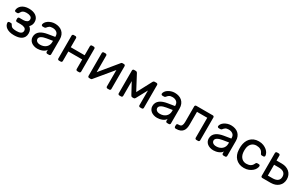

<svg xmlns="http://www.w3.org/2000/svg" viewBox="221 -1951 5277 3382"><g transform="rotate(30 2859.5 -260.0)"><path d="M131 -124Q148 -92 179.5 -84Q211 -76 251 -76Q276 -76 297.5 -79.5Q319 -83 335 -91Q351 -99 360.5 -113Q370 -127 370 -147Q370 -185 338 -201.5Q306 -218 259 -218H181Q170 -218 162 -226Q154 -234 154 -245V-277Q154 -288 162 -296Q170 -304 181 -304H260Q302 -304 331.5 -321.5Q361 -339 361 -374Q361 -411 329 -427.5Q297 -444 251 -444Q206 -444 181 -430.5Q156 -417 141 -386Q136 -375 127.5 -367Q119 -359 108 -359H78Q67 -359 58.5 -367Q50 -375 51 -386Q52 -413 65.5 -439Q79 -465 104 -485.5Q129 -506 166 -518Q203 -530 251 -530Q293 -530 329.5 -520.5Q366 -511 393 -491.5Q420 -472 436 -443Q452 -414 452 -374Q452 -339 439.5 -312Q427 -285 405 -265Q431 -246 446 -217.5Q461 -189 461 -147Q461 -103 444.5 -73Q428 -43 399.5 -24.5Q371 -6 332.5 2Q294 10 251 10Q198 10 159.5 -1Q121 -12 95 -30.5Q69 -49 55.5 -73.5Q42 -98 41 -124Q40 -135 48.5 -143Q57 -151 68 -151H98Q109 -151 116 -145.5Q123 -140 131 -124Z M551 0ZM551 -131Q551 -171 567 -201Q583 -231 611 -252Q639 -273 676.5 -286Q714 -299 756 -306L897 -329V-342Q897 -393 863.5 -418.5Q830 -444 780 -444Q736 -444 713.5 -428Q691 -412 675 -390Q669 -382 662 -379Q655 -376 643 -376H613Q602 -376 593.5 -384Q585 -392 586 -403Q588 -425 603.5 -448Q619 -471 645.5 -489Q672 -507 706.5 -518.5Q741 -530 780 -530Q825 -530 863.5 -517Q902 -504 929.5 -479Q957 -454 972.5 -417Q988 -380 988 -332V-27Q988 -16 980 -8Q972 0 961 0H924Q913 0 905 -8Q897 -16 897 -27V-68Q888 -49 869 -34.5Q850 -20 825.5 -10Q801 0 774.5 5Q748 10 725 10Q686 10 653.5 -1Q621 -12 598.5 -30.5Q576 -49 563.5 -75Q551 -101 551 -131ZM735 -76Q771 -76 801 -87Q831 -98 852.5 -117.5Q874 -137 885.5 -164Q897 -191 897 -224V-249L779 -230Q716 -220 679 -198Q642 -176 642 -141Q642 -130 647 -119Q652 -108 663 -98Q674 -88 691.5 -82Q709 -76 735 -76Z M1571 -520Q1582 -520 1590 -512Q1598 -504 1598 -493V-27Q1598 -16 1590 -8Q1582 0 1571 0H1534Q1523 0 1515 -8Q1507 -16 1507 -27V-222H1225V-27Q1225 -16 1217 -8Q1209 0 1198 0H1161Q1150 0 1142 -7.5Q1134 -15 1134 -27V-493Q1134 -504 1142 -512Q1150 -520 1161 -520H1198Q1209 -520 1217 -512Q1225 -504 1225 -493V-308H1507V-493Q1507 -504 1515 -512Q1523 -520 1534 -520Z M2148 0Q2137 0 2129 -8Q2121 -16 2121 -27V-362L1830 -11Q1822 0 1808 0H1774Q1763 0 1755.5 -8Q1748 -16 1748 -27V-493Q1748 -504 1756 -512Q1764 -520 1775 -520H1812Q1823 -520 1831 -512Q1839 -504 1839 -493V-155L2130 -509Q2135 -514 2139.5 -517Q2144 -520 2152 -520H2185Q2196 -520 2204 -512Q2212 -504 2212 -493V-27Q2212 -16 2204 -8Q2196 0 2185 0Z M2618 -200 2777 -500Q2780 -506 2788.5 -513Q2797 -520 2814 -520H2847Q2858 -520 2866 -512Q2874 -504 2874 -493V-27Q2874 -16 2866 -8Q2858 0 2847 0H2810Q2799 0 2791 -8Q2783 -16 2783 -27V-328L2665 -110Q2660 -101 2652.5 -93Q2645 -85 2630 -85H2606Q2591 -85 2583.5 -93Q2576 -101 2571 -110L2453 -328V-27Q2453 -16 2445 -8Q2437 0 2426 0H2389Q2378 0 2370 -8Q2362 -16 2362 -27V-493Q2362 -504 2370 -512Q2378 -520 2389 -520H2422Q2439 -520 2447.5 -513Q2456 -506 2459 -500Z M2987 0ZM2987 -131Q2987 -171 3003 -201Q3019 -231 3047 -252Q3075 -273 3112.5 -286Q3150 -299 3192 -306L3333 -329V-342Q3333 -393 3299.5 -418.5Q3266 -444 3216 -444Q3172 -444 3149.5 -428Q3127 -412 3111 -390Q3105 -382 3098 -379Q3091 -376 3079 -376H3049Q3038 -376 3029.5 -384Q3021 -392 3022 -403Q3024 -425 3039.5 -448Q3055 -471 3081.5 -489Q3108 -507 3142.5 -518.5Q3177 -530 3216 -530Q3261 -530 3299.5 -517Q3338 -504 3365.5 -479Q3393 -454 3408.5 -417Q3424 -380 3424 -332V-27Q3424 -16 3416 -8Q3408 0 3397 0H3360Q3349 0 3341 -8Q3333 -16 3333 -27V-68Q3324 -49 3305 -34.5Q3286 -20 3261.5 -10Q3237 0 3210.5 5Q3184 10 3161 10Q3122 10 3089.5 -1Q3057 -12 3034.5 -30.5Q3012 -49 2999.5 -75Q2987 -101 2987 -131ZM3171 -76Q3207 -76 3237 -87Q3267 -98 3288.5 -117.5Q3310 -137 3321.5 -164Q3333 -191 3333 -224V-249L3215 -230Q3152 -220 3115 -198Q3078 -176 3078 -141Q3078 -130 3083 -119Q3088 -108 3099 -98Q3110 -88 3127.5 -82Q3145 -76 3171 -76Z M3628 -493Q3628 -504 3636 -512Q3644 -520 3655 -520H3992Q4003 -520 4011 -512Q4019 -504 4019 -493V-27Q4019 -16 4011 -8Q4003 0 3992 0H3955Q3944 0 3936 -8Q3928 -16 3928 -27V-434H3719V-173Q3719 -132 3710.5 -98.5Q3702 -65 3682.5 -41Q3663 -17 3631 -3.5Q3599 10 3552 10H3540Q3529 10 3521 2Q3513 -6 3513 -17V-49Q3513 -60 3521 -68Q3529 -76 3540 -76H3552Q3598 -76 3613 -102.5Q3628 -129 3628 -174V-493Z M4132 0ZM4132 -131Q4132 -171 4148 -201Q4164 -231 4192 -252Q4220 -273 4257.5 -286Q4295 -299 4337 -306L4478 -329V-342Q4478 -393 4444.5 -418.5Q4411 -444 4361 -444Q4317 -444 4294.5 -428Q4272 -412 4256 -390Q4250 -382 4243 -379Q4236 -376 4224 -376H4194Q4183 -376 4174.5 -384Q4166 -392 4167 -403Q4169 -425 4184.5 -448Q4200 -471 4226.5 -489Q4253 -507 4287.5 -518.5Q4322 -530 4361 -530Q4406 -530 4444.5 -517Q4483 -504 4510.5 -479Q4538 -454 4553.5 -417Q4569 -380 4569 -332V-27Q4569 -16 4561 -8Q4553 0 4542 0H4505Q4494 0 4486 -8Q4478 -16 4478 -27V-68Q4469 -49 4450 -34.5Q4431 -20 4406.5 -10Q4382 0 4355.5 5Q4329 10 4306 10Q4267 10 4234.5 -1Q4202 -12 4179.5 -30.5Q4157 -49 4144.5 -75Q4132 -101 4132 -131ZM4316 -76Q4352 -76 4382 -87Q4412 -98 4433.5 -117.5Q4455 -137 4466.5 -164Q4478 -191 4478 -224V-249L4360 -230Q4297 -220 4260 -198Q4223 -176 4223 -141Q4223 -130 4228 -119Q4233 -108 4244 -98Q4255 -88 4272.5 -82Q4290 -76 4316 -76Z M4689 0ZM4782 -225Q4786 -185 4799.5 -157Q4813 -129 4832.5 -111Q4852 -93 4876 -84.5Q4900 -76 4925 -76Q4973 -76 5007 -94Q5041 -112 5060 -154Q5067 -170 5074.5 -175.5Q5082 -181 5093 -181H5123Q5134 -181 5142.5 -173Q5151 -165 5150 -154Q5149 -130 5134.5 -101.5Q5120 -73 5091.5 -48.5Q5063 -24 5021.5 -7Q4980 10 4925 10Q4870 10 4827.5 -8Q4785 -26 4755.5 -57Q4726 -88 4709.5 -130Q4693 -172 4691 -220Q4690 -236 4689.5 -259.5Q4689 -283 4691 -300Q4695 -348 4711.5 -390Q4728 -432 4757 -463Q4786 -494 4828 -512Q4870 -530 4925 -530Q4980 -530 5021.5 -513Q5063 -496 5091.5 -471.5Q5120 -447 5134.5 -418.5Q5149 -390 5150 -366Q5151 -355 5142.5 -347Q5134 -339 5123 -339H5093Q5082 -339 5074.5 -344.5Q5067 -350 5060 -366Q5041 -408 5007 -426Q4973 -444 4925 -444Q4900 -444 4875.5 -435.5Q4851 -427 4831.5 -409Q4812 -391 4798.5 -363Q4785 -335 4782 -295Q4779 -258 4782 -225Z M5297 0Q5286 0 5278 -8Q5270 -16 5270 -27V-493Q5270 -504 5278 -512Q5286 -520 5297 -520H5334Q5345 -520 5353 -512Q5361 -504 5361 -493V-392H5469Q5517 -392 5556.5 -378Q5596 -364 5624.5 -338.5Q5653 -313 5669 -276.5Q5685 -240 5685 -196Q5685 -152 5669 -115.5Q5653 -79 5624.5 -53.5Q5596 -28 5556.5 -14Q5517 0 5469 0ZM5595 -196Q5595 -226 5584.5 -247Q5574 -268 5555.5 -281Q5537 -294 5511 -300Q5485 -306 5455 -306H5361V-86H5455Q5485 -86 5511 -92Q5537 -98 5555.5 -111Q5574 -124 5584.5 -145Q5595 -166 5595 -196Z"/></g></svg>

Font: Rubik
Style: Regular
Weight: 400
Designer: Hubert & Fischer
Foundry: Hubert & Fischer
Version: Version 1.002; ttfautohint (v1.6)